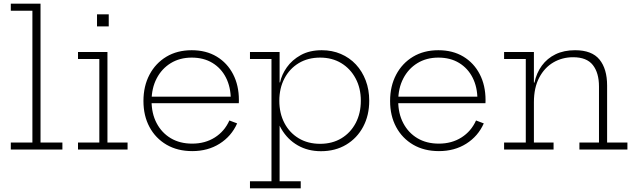

<svg xmlns="http://www.w3.org/2000/svg" viewBox="-20 -810 3442 1040"><path d="M199.5 -38H318V0H38.5V-38H155.5V-752H38.5V-790H199.5Z M562 -38H671V0H402.5V-38H518V-490.5H402.5V-528.5H562ZM505.5 -732.5H569V-667H505.5Z M1021.5 8.5Q941.5 8.5 882 -26.2Q822.5 -61 789.8 -122Q757 -183 757 -263Q757 -343.5 789.8 -405.5Q822.5 -467.5 881.2 -502.8Q940 -538 1018.5 -538Q1096.5 -538 1153.8 -503.5Q1211 -469 1242.5 -408.2Q1274 -347.5 1274 -268Q1274 -262.5 1273.8 -258.2Q1273.5 -254 1273.5 -251H1229.5Q1230 -255.5 1230 -260.5Q1230 -265.5 1230 -271.5Q1230 -338 1204.2 -389Q1178.5 -440 1131 -469Q1083.5 -498 1018.5 -498Q954 -498 905 -468Q856 -438 828.5 -385Q801 -332 801 -263Q801 -195 828.5 -142.8Q856 -90.5 905.2 -61.2Q954.5 -32 1021 -32Q1091 -32 1143.8 -65.5Q1196.5 -99 1222.5 -157.5L1264.5 -141.5Q1233.5 -72 1169.8 -31.8Q1106 8.5 1021.5 8.5ZM784.5 -251V-286.5H1259.5L1272 -251Z M1334 210V172H1450.5V-490.5H1334V-528.5H1494.5V-324.5L1493 -284V-248.5L1494.5 -216.5V172H1609V210ZM1718.5 9Q1648 9 1593 -22.5Q1538 -54 1504.5 -110.8Q1471 -167.5 1464 -243.5L1493 -264Q1493 -196.5 1520.5 -143.8Q1548 -91 1597.8 -61Q1647.5 -31 1714 -31Q1780 -31 1829.5 -61Q1879 -91 1906.8 -143.8Q1934.5 -196.5 1934.5 -264.5Q1934.5 -332.5 1906.2 -385.2Q1878 -438 1828.5 -468Q1779 -498 1714 -498Q1648 -498 1598.2 -468Q1548.5 -438 1520.8 -385.2Q1493 -332.5 1493 -264L1486.5 -363.5H1497Q1505.5 -405.5 1533.8 -445.5Q1562 -485.5 1609.5 -511.8Q1657 -538 1723 -538Q1779 -538 1826.2 -517.8Q1873.5 -497.5 1907.8 -460.8Q1942 -424 1961 -374Q1980 -324 1980 -264.5Q1980 -185 1947 -123.2Q1914 -61.5 1855 -26.2Q1796 9 1718.5 9Z M2357.5 8.5Q2277.5 8.5 2218 -26.2Q2158.5 -61 2125.8 -122Q2093 -183 2093 -263Q2093 -343.5 2125.8 -405.5Q2158.5 -467.5 2217.2 -502.8Q2276 -538 2354.5 -538Q2432.5 -538 2489.8 -503.5Q2547 -469 2578.5 -408.2Q2610 -347.5 2610 -268Q2610 -262.5 2609.8 -258.2Q2609.5 -254 2609.5 -251H2565.5Q2566 -255.5 2566 -260.5Q2566 -265.5 2566 -271.5Q2566 -338 2540.2 -389Q2514.5 -440 2467 -469Q2419.5 -498 2354.5 -498Q2290 -498 2241 -468Q2192 -438 2164.5 -385Q2137 -332 2137 -263Q2137 -195 2164.5 -142.8Q2192 -90.5 2241.2 -61.2Q2290.5 -32 2357 -32Q2427 -32 2479.8 -65.5Q2532.5 -99 2558.5 -157.5L2600.5 -141.5Q2569.5 -72 2505.8 -31.8Q2442 8.5 2357.5 8.5ZM2120.5 -251V-286.5H2595.5L2608 -251Z M2872 -38H2978.5V0H2710.5V-38H2828V-490.5H2710.5V-528.5H2872ZM3224.5 -38V-341.5Q3224.5 -415.5 3191.2 -457.8Q3158 -500 3084.5 -500Q3025.5 -500 2977.2 -471.8Q2929 -443.5 2900.5 -389Q2872 -334.5 2872 -256.5L2860.5 -362.5H2875Q2886 -415 2915 -454.5Q2944 -494 2989.2 -516Q3034.5 -538 3095 -538Q3186 -538 3227.2 -487.5Q3268.5 -437 3268.5 -346.5V-38H3378.5V0H3118.5V-38Z"/></svg>

Font: Hepta Slab Light
Style: Regular
Weight: 300
Designer: Michael LaGattuta
Foundry: Michael LaGattuta
Version: Version 1.102